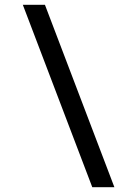

<svg xmlns="http://www.w3.org/2000/svg" viewBox="-20 -710 566 799"><path d="M167 -690H75L364 69H456Z"/></svg>

Font: Exo 2 Semi Bold
Style: Italic
Weight: 600
Italic angle: -8°
Designer: Natanael Gama
Version: Version 1.001;PS 001.001;hotconv 1.0.88;makeotf.lib2.5.64775